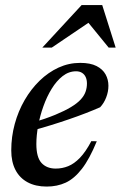

<svg xmlns="http://www.w3.org/2000/svg" viewBox="-20 -710 467 742"><path d="M274 -434.5Q246 -434.5 222.2 -416Q198.5 -397.5 179.8 -367Q161 -336.5 147.8 -299.5Q134.5 -262.5 127.5 -224.5Q120.5 -186.5 120.5 -153.5Q120.5 -102 140.5 -80.2Q160.5 -58.5 195.5 -58.5Q220.5 -58.5 243.5 -67.8Q266.5 -77 288.8 -100Q311 -123 333 -164.5L354 -164Q326 -95.5 296.5 -57.5Q267 -19.5 234 -4.2Q201 11 160.5 11Q117.5 11 86.8 -5.5Q56 -22 39.8 -53.2Q23.5 -84.5 23.5 -129Q23.5 -181.5 37 -231Q50.5 -280.5 75.2 -323.2Q100 -366 133.2 -398.2Q166.5 -430.5 206.2 -448.8Q246 -467 290 -467Q329 -467 353 -454.8Q377 -442.5 388 -422.5Q399 -402.5 399 -378.5Q399 -356 390.5 -333.8Q382 -311.5 367 -295.5Q342 -284.5 311 -272.5Q280 -260.5 245.8 -248.8Q211.5 -237 175.8 -226Q140 -215 104.5 -205.5L106.5 -236Q157.5 -251.5 193.8 -266.5Q230 -281.5 254 -296Q278 -310.5 291.5 -325Q305 -339.5 310.5 -355Q316 -370.5 316 -387Q316 -401.5 311.2 -412Q306.5 -422.5 297 -428.5Q287.5 -434.5 274 -434.5ZM143.5 -526 295.5 -690.5H375L427 -526H400L311.5 -634.5H340.5L180 -526Z"/></svg>

Font: Newsreader 36pt Medium
Style: Italic
Weight: 500
Italic angle: -17°
Designer: Hugues Gentile
Foundry: Production Type
Version: Version 1.003